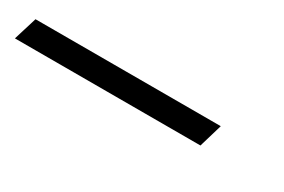

<svg xmlns="http://www.w3.org/2000/svg" viewBox="-120 -54 517 350"><g transform="rotate(30 139.0 121.5)"><path d="M-99.5 97H290.5L276 146H-114.5Z"/></g></svg>

Font: Newsreader
Style: Italic
Weight: 400
Italic angle: -17°
Designer: Hugues Gentile
Foundry: Production Type
Version: Version 1.003